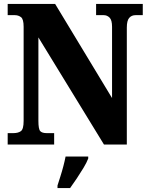

<svg xmlns="http://www.w3.org/2000/svg" viewBox="-20 -734 752 975"><path d="M19 0V-58H48Q72 -58 86 -68Q100 -78 100 -120V-598Q100 -637 86.5 -647Q73 -657 56 -657H19V-714H260L549 -236V-598Q549 -632 536.5 -644.5Q524 -657 507 -657H468V-714H705V-657H668Q648 -657 636 -643Q624 -629 624 -594V0H508L175 -544V-120Q175 -78 184.5 -68Q194 -58 217 -58H255V0ZM272 208Q278 189 286.5 162.5Q295 136 302 109Q309 82 313 61H428V71Q420 92 404 118.5Q388 145 370 172Q352 199 336 221H272Z"/></svg>

Font: Noto Serif Thai Condensed Black
Style: Regular
Weight: 900
Width: 3
Designer: Monotype Design Team
Foundry: Monotype Imaging Inc.
Version: Version 2.002; ttfautohint (v1.8.4.7-5d5b)